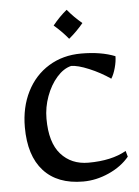

<svg xmlns="http://www.w3.org/2000/svg" viewBox="-53 -766 594 818"><g transform="rotate(-5 244.0 -356.5)"><path d="M42 -241Q42 -326 75.5 -392.5Q109 -459 169.5 -496Q230 -533 308 -533Q393 -533 453 -509Q453 -487 445.5 -459.5Q438 -432 427 -415Q385 -444 337 -464Q289 -484 261 -484Q228 -476 199.5 -443.5Q171 -411 154 -364.5Q137 -318 137 -269Q137 -167 181.5 -117Q226 -67 299 -67Q398 -67 461 -103L468 -78Q435 -38 380.5 -13.5Q326 11 270 11Q160 11 101 -54Q42 -119 42 -241ZM202 -662Q232 -699 263 -724Q291 -690 325 -662Q297 -628 263 -600Q236 -633 202 -662Z"/></g></svg>

Font: Mirza
Style: Regular
Weight: 400
Designer: Arabic design by Kourosh Beigpour, Latin design by Eduardo Tunni, engineering by Lasse Fister
Version: Version 1.000